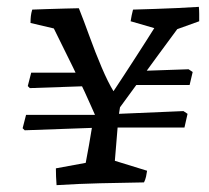

<svg xmlns="http://www.w3.org/2000/svg" viewBox="-20 -532 611 560"><path d="M145 8Q144 -4 143.5 -16.5Q143 -29 143 -41L230 -57Q235 -83 239.5 -108.5Q244 -134 248 -159L52 -152L46 -158L56 -197H257Q252 -208 245.5 -223Q239 -238 227 -264Q215 -290 193.5 -334.5Q172 -379 137 -449L69 -465Q69 -476 70 -485Q71 -494 74 -504Q91 -505 116.5 -505.5Q142 -506 168 -507Q194 -508 210 -508Q224 -473 241 -426Q258 -379 276.5 -335.5Q295 -292 311 -266L317 -275Q327 -290 342 -313Q357 -336 373.5 -361.5Q390 -387 405 -410.5Q420 -434 430 -450L361 -470Q362 -478 364 -487Q366 -496 368 -504Q401 -505 432.5 -506Q464 -507 496 -508.5Q528 -510 560 -512Q561 -502 561 -491.5Q561 -481 561 -470L497 -447Q469 -409 441 -371Q413 -333 385.5 -295Q358 -257 330 -219L327 -200L515 -208L527 -200L518 -160H323Q321 -136 319 -111.5Q317 -87 315 -63L409 -34Q408 -26 406 -17Q404 -8 400 0Q336 1 272.5 2.5Q209 4 145 8ZM67 -275 61 -281 71 -320H221L240 -281ZM355 -284 385 -325 530 -330 542 -322 533 -284Z"/></svg>

Font: Labrada
Style: Italic
Weight: 400
Italic angle: -7°
Designer: Mercedes Jáuregui
Foundry: Omnibus-Type Team
Version: Version 1.000